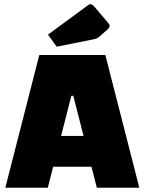

<svg xmlns="http://www.w3.org/2000/svg" viewBox="-20 -884 681 904"><path d="M5 0 165 -625H476L636 0H436L325 -433H316L205 0ZM122 -99V-244H519V-99ZM247 -664 206 -721 395 -860Q400 -864 406 -864Q414 -864 424 -853L487 -779Q496 -769 496 -762Q496 -754 485 -744L447 -711Q441 -706 435.5 -703.5Q430 -701 421 -699Z"/></svg>

Font: Changa ExtraLight ExtraBold
Style: Regular
Weight: 800
Version: Version 3.002; ttfautohint (v1.8.2)